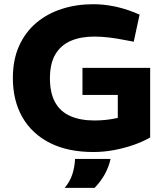

<svg xmlns="http://www.w3.org/2000/svg" viewBox="-20 -730 795 934"><path d="M434.3 9.5Q310.7 9.5 223.2 -34.5Q135.7 -78.5 89.1 -159.5Q42.6 -240.5 42.6 -350.5Q42.6 -439 72.6 -506Q102.6 -573 155.9 -618.3Q209.1 -663.5 280.4 -686.5Q351.6 -709.5 433.1 -709.5Q481.6 -709.5 530.6 -700Q579.6 -690.5 627 -672L659 -659L630.6 -527.1L590.7 -534.6Q548.7 -543.1 510.6 -547.6Q472.6 -552.1 439.1 -552.1Q373.4 -552.1 325 -531.5Q276.6 -510.9 249.7 -466.3Q222.9 -421.7 222.9 -349Q222.9 -277.9 248 -232.5Q273.1 -187.1 321.8 -165.5Q370.5 -143.9 440.3 -143.9Q467.3 -143.9 495.6 -146.9Q523.9 -149.9 553 -156.4V-268.2H381.2V-399.9H710.5V-61.4Q676.5 -41.4 631 -25.4Q585.6 -9.5 535.4 0Q485.2 9.5 434.3 9.5ZM294.5 184Q320 154 331.8 118.2Q343.5 82.5 345.1 43H517.9Q509.4 82 489.7 117.7Q469.9 153.5 439.9 184Z"/></svg>

Font: REM Medium
Style: Regular
Weight: 500
Designer: Octavio Pardo
Foundry: Ashler Design
Version: Version 1.005;gftools[0.9.28]